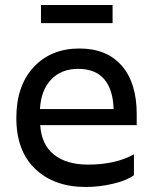

<svg xmlns="http://www.w3.org/2000/svg" viewBox="-20 -734 613 764"><path d="M513 -37Q485 -16 430.5 -3Q376 10 321 10Q196 10 120.5 -61.5Q45 -133 45 -265Q45 -393 114 -467Q183 -541 296 -541Q405 -541 464.5 -472.5Q524 -404 524 -280V-236H140Q145 -158 195 -118.5Q245 -79 330 -79Q440 -79 513 -120ZM291 -460Q224 -460 183.5 -417.5Q143 -375 139 -300H432Q430 -377 395 -418.5Q360 -460 291 -460ZM143 -714H428V-642H143Z"/></svg>

Font: Roundo Medium
Style: Regular
Weight: 500
Designer: Namrata Goyal (Gurmukhi), Shiva Nallaperumal (Latin)
Foundry: Indian Type Foundry
Version: Version 1.000;PS 1.0;hotconv 1.0.88;makeotf.lib2.5.647800